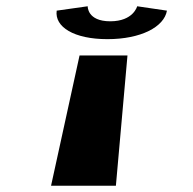

<svg xmlns="http://www.w3.org/2000/svg" viewBox="-20 -593 616 613"><path d="M513 -559C504 -507 430 -468 323 -468C216 -468 154 -507 161 -559L260 -573C260 -573 258 -525 332 -525C406 -525 418 -573 418 -573ZM143 0H350L387 -416H234Z"/></svg>

Font: Hussar Milosc
Style: Bold
Weight: 700
Foundry: Cannot Into Space Fonts
Version: Version 1.02